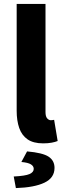

<svg xmlns="http://www.w3.org/2000/svg" viewBox="-20 -720 326 979"><path d="M200 11Q150 11 120.5 -9.5Q91 -30 78 -67.5Q65 -105 65 -155V-700H212V-149Q212 -126 220.5 -116.5Q229 -107 239 -107Q243 -107 246.5 -107.5Q250 -108 256 -109L274 -1Q262 4 243.5 7.5Q225 11 200 11ZM61 239 50 180Q109 177 130.5 167.5Q152 158 152 141Q152 127 137.5 118Q123 109 89 106L118 52Q198 59 228 79Q258 99 258 136Q258 187 206.5 211.5Q155 236 61 239Z"/></svg>

Font: Mada
Style: Bold
Weight: 700
Designer: Khaled Hosny
Version: Version 1.5